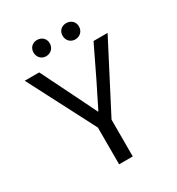

<svg xmlns="http://www.w3.org/2000/svg" viewBox="-219 -1091 1137 1230"><g transform="rotate(-30 350.0 -476.5)"><path d="M182 -894C182 -859 207 -833 241 -833C276 -833 302 -859 302 -894C302 -929 276 -953 241 -953C207 -953 182 -929 182 -894ZM397 -894C397 -859 422 -833 457 -833C492 -833 518 -859 518 -894C518 -929 492 -953 457 -953C422 -953 397 -929 397 -894ZM299 -272V0H400V-272L656 -766H552L443 -540C414 -481 384 -423 354 -361H350C319 -423 292 -481 262 -540L150 -766H43Z"/></g></svg>

Font: Kawkab Mono Light
Style: Bold
Weight: 400
Monospace: yes
Designer: Abdullah Arif
Foundry: Abdullah Arif
Version: Version 1.000;PS 000.500;hotconv 1.0.88;makeotf.lib2.5.64775